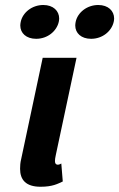

<svg xmlns="http://www.w3.org/2000/svg" viewBox="-20 -728 470 757"><path d="M428.3 -641.7C429.2 -645.8 430 -650.8 430 -655C430 -685 406.7 -708.3 367.5 -708.3C322.5 -708.3 285.8 -678.3 278.3 -641.7C277.5 -636.7 276.7 -632.5 276.7 -627.5C276.7 -597.5 300 -575 339.2 -575C384.2 -575 420 -605 428.3 -641.7ZM211.7 -641.7C212.5 -645.8 213.3 -650.8 213.3 -655C213.3 -685 190 -708.3 150.8 -708.3C105.8 -708.3 69.2 -678.3 61.7 -641.7C60.8 -636.7 60 -632.5 60 -627.5C60 -597.5 83.3 -575 122.5 -575C167.5 -575 203.3 -605 211.7 -641.7ZM281.7 -500H148.3L63.3 -100C60 -86.7 59.2 -74.2 59.2 -62.5C59.2 -19.2 81.7 8.3 140 8.3C187.5 8.3 207.5 -3.3 227.5 -12.5L221.7 -83.3C221.7 -83.3 211.7 -76.7 204.2 -79.2C199.2 -80.8 196.7 -85 196.7 -93.3C196.7 -98.3 197.5 -105.8 200 -116.7Z"/></svg>

Font: BoonHome
Style: Bold Oblique
Weight: 700
Italic angle: -12°
Designer: Sungsit Sawaiwan
Foundry: Sungsit Sawaiwan
Version: Version 0.2